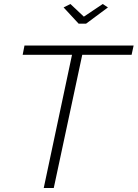

<svg xmlns="http://www.w3.org/2000/svg" viewBox="-20 -937 686 957"><path d="M339 -664H93L102 -710H646L636 -664H390L248 0H198ZM297 -900 331 -917 398 -854 492 -917 518 -900 409 -819H372Z"/></svg>

Font: Raleway Thin Light
Style: Italic
Weight: 300
Italic angle: -12°
Version: Version 4.026